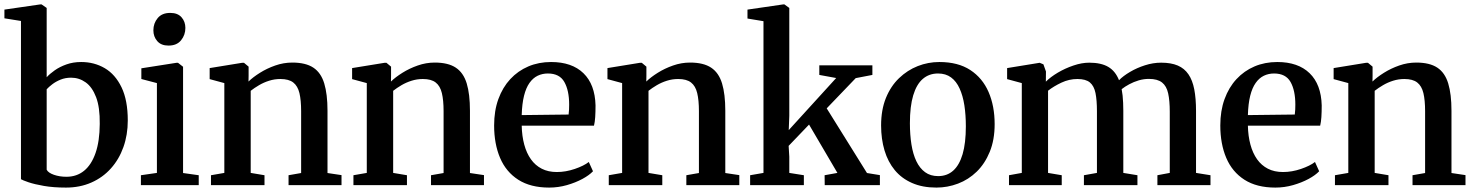

<svg xmlns="http://www.w3.org/2000/svg" viewBox="-23 -839 6678 870"><path d="M-3 -756V-795.5L159 -819H165.5L188.5 -803V-489Q202.5 -504.5 225.2 -520.5Q248 -536.5 278.2 -547.2Q308.5 -558 345 -558Q404 -558 451.8 -530Q499.5 -502 527.8 -443.2Q556 -384.5 556 -293Q556 -228 536.2 -172.5Q516.5 -117 479.5 -75.8Q442.5 -34.5 390.8 -11.8Q339 11 276 11Q219.5 11 176.2 3.5Q133 -4 106 -13.2Q79 -22.5 72 -27V-744ZM299 -487Q273 -487 251.5 -478.2Q230 -469.5 214 -457.2Q198 -445 188.5 -434.5V-70Q195.5 -56 221.2 -47Q247 -38 278 -38Q324.5 -38 358 -65.2Q391.5 -92.5 410 -145.8Q428.5 -199 429 -277.5Q430 -352.5 412.5 -398.5Q395 -444.5 365.2 -465.8Q335.5 -487 299 -487Z M615.5 0V-45L688 -55.5V-462.5L617.5 -481V-529.5L777 -554.5H783.5L806.5 -536.5V-55L877.5 -45V0ZM740 -632.5Q707 -632.5 689.5 -652.8Q672 -673 672 -701.5Q672 -733.5 691.5 -757Q711 -780.5 748 -780.5H749Q782 -780.5 799.5 -760.8Q817 -741 817 -712.5Q817 -680.5 797.5 -656.5Q778 -632.5 741 -632.5Z M993.5 -55.5V-462.5L927 -480.5V-530.5L1074.5 -554.5H1082.5L1103.5 -537V-497L1103 -469.5Q1123.5 -489.5 1155 -509.2Q1186.5 -529 1224.2 -542.2Q1262 -555.5 1301.5 -555.5Q1362 -555.5 1396.8 -532.5Q1431.5 -509.5 1446.2 -461Q1461 -412.5 1461 -337V-55L1524.5 -45.5V0H1284.5V-45L1341.5 -55V-335.5Q1341.5 -385 1333.8 -417.2Q1326 -449.5 1305.8 -465.2Q1285.5 -481 1247.5 -481Q1221 -481 1196.5 -473.2Q1172 -465.5 1150.8 -453Q1129.5 -440.5 1113 -427.5V-55.5L1175.5 -45V0H933V-45Z M1639 -55.5V-462.5L1572.5 -480.5V-530.5L1720 -554.5H1728L1749 -537V-497L1748.5 -469.5Q1769 -489.5 1800.5 -509.2Q1832 -529 1869.8 -542.2Q1907.5 -555.5 1947 -555.5Q2007.5 -555.5 2042.2 -532.5Q2077 -509.5 2091.8 -461Q2106.5 -412.5 2106.5 -337V-55L2170 -45.5V0H1930V-45L1987 -55V-335.5Q1987 -385 1979.2 -417.2Q1971.5 -449.5 1951.2 -465.2Q1931 -481 1893 -481Q1866.5 -481 1842 -473.2Q1817.5 -465.5 1796.2 -453Q1775 -440.5 1758.5 -427.5V-55.5L1821 -45V0H1578.5V-45Z M2465.5 11Q2381 11 2325.5 -24.5Q2270 -60 2243 -123.5Q2216 -187 2216 -270.5Q2216 -337 2235.2 -390Q2254.5 -443 2289.2 -480.5Q2324 -518 2371 -538Q2418 -558 2474 -558Q2568.5 -558 2620.8 -507.2Q2673 -456.5 2675.5 -361.5Q2675.5 -330.5 2674 -308.2Q2672.5 -286 2668.5 -269.5H2341Q2342 -222.5 2352.5 -183.8Q2363 -145 2382.8 -117.2Q2402.5 -89.5 2431.8 -74.5Q2461 -59.5 2500 -59.5Q2540.5 -59.5 2581.5 -73.5Q2622.5 -87.5 2645 -105L2664 -63Q2647 -45 2616 -28.2Q2585 -11.5 2545.8 -0.2Q2506.5 11 2465.5 11ZM2341 -317.5 2553.5 -320Q2555 -330.5 2555.5 -342.5Q2556 -354.5 2556 -365Q2556 -429 2534.2 -467.5Q2512.5 -506 2459.5 -506Q2434.5 -506 2413.2 -495.8Q2392 -485.5 2376.2 -463.2Q2360.5 -441 2351.5 -405Q2342.5 -369 2341 -317.5Z M2796 -55.5V-462.5L2729.5 -480.5V-530.5L2877 -554.5H2885L2906 -537V-497L2905.5 -469.5Q2926 -489.5 2957.5 -509.2Q2989 -529 3026.8 -542.2Q3064.5 -555.5 3104 -555.5Q3164.5 -555.5 3199.2 -532.5Q3234 -509.5 3248.8 -461Q3263.5 -412.5 3263.5 -337V-55L3327 -45.5V0H3087V-45L3144 -55V-335.5Q3144 -385 3136.2 -417.2Q3128.5 -449.5 3108.2 -465.2Q3088 -481 3050 -481Q3023.5 -481 2999 -473.2Q2974.5 -465.5 2953.2 -453Q2932 -440.5 2915.5 -427.5V-55.5L2978 -45V0H2735.5V-45Z M3376 0V-45L3436.5 -55.5V-743L3364 -755V-795.5L3525.5 -819H3531.5L3553.5 -803V-314.5L3551 -249.5L3766 -485.5L3689.5 -499.5V-543H3930V-499.5L3854.5 -485L3723 -348L3905.5 -55L3964 -45.5V0H3714L3713.5 -45L3771.5 -55.5L3643 -274.5L3550.5 -178L3553.5 -129V-55.5L3619.5 -45V0Z M3969.5 -270.5Q3969.5 -341 3991.2 -394.8Q4013 -448.5 4050.8 -484.8Q4088.5 -521 4135.5 -539.5Q4182.5 -558 4233.5 -558Q4318 -558 4373.5 -521.8Q4429 -485.5 4456.5 -422Q4484 -358.5 4484 -276.5Q4484 -205.5 4462 -151.5Q4440 -97.5 4402.8 -61.2Q4365.5 -25 4318 -7Q4270.5 11 4220 11Q4157 11 4109.8 -9.8Q4062.5 -30.5 4031.5 -68Q4000.5 -105.5 3985 -157.2Q3969.5 -209 3969.5 -270.5ZM4228 -41Q4268.5 -41 4296.2 -65.8Q4324 -90.5 4338.8 -140.5Q4353.5 -190.5 4353.5 -266.5Q4353.5 -318 4346.8 -361.8Q4340 -405.5 4325.2 -438Q4310.5 -470.5 4286.5 -488.2Q4262.5 -506 4227.5 -506Q4187 -506 4158.5 -481.5Q4130 -457 4115 -407Q4100 -357 4100 -280.5Q4100 -228 4107 -184.2Q4114 -140.5 4129.2 -108.5Q4144.5 -76.5 4168.8 -58.8Q4193 -41 4228 -41Z M4549 0V-45L4607 -55.5V-462.5L4540.5 -480.5V-530.5L4688 -554.5L4705 -547.5L4716.5 -515L4716 -469Q4737 -490 4770.2 -509.8Q4803.5 -529.5 4841.2 -542.2Q4879 -555 4912.5 -555Q4966.5 -555 4999 -535.8Q5031.5 -516.5 5047.5 -475.5Q5066.5 -495 5097.5 -513.2Q5128.5 -531.5 5165.2 -543.2Q5202 -555 5238.5 -555Q5283.5 -555 5313.8 -542Q5344 -529 5362.2 -502.2Q5380.5 -475.5 5388.5 -434.2Q5396.5 -393 5396.5 -336.5V-55.5L5462 -45V0H5221.5V-45L5277.5 -55.5V-333Q5277.5 -383 5270.2 -416Q5263 -449 5242.5 -465.2Q5222 -481.5 5183 -481.5Q5159.5 -481.5 5136.8 -474.8Q5114 -468 5094 -457.2Q5074 -446.5 5059.5 -435Q5062 -422 5063.8 -406.2Q5065.5 -390.5 5066.2 -373.2Q5067 -356 5067 -337V-55.5L5131 -45V0H4888.5V-45L4947.5 -55.5V-335Q4947.5 -385 4941 -417.2Q4934.5 -449.5 4915.8 -465.2Q4897 -481 4859 -481Q4821.5 -481 4786.5 -464.5Q4751.5 -448 4726 -428V-55.5L4788 -45V0Z M5756 11Q5671.5 11 5616 -24.5Q5560.5 -60 5533.5 -123.5Q5506.5 -187 5506.5 -270.5Q5506.5 -337 5525.8 -390Q5545 -443 5579.8 -480.5Q5614.5 -518 5661.5 -538Q5708.5 -558 5764.5 -558Q5859 -558 5911.2 -507.2Q5963.5 -456.5 5966 -361.5Q5966 -330.5 5964.5 -308.2Q5963 -286 5959 -269.5H5631.5Q5632.5 -222.5 5643 -183.8Q5653.5 -145 5673.2 -117.2Q5693 -89.5 5722.2 -74.5Q5751.5 -59.5 5790.5 -59.5Q5831 -59.5 5872 -73.5Q5913 -87.5 5935.5 -105L5954.5 -63Q5937.5 -45 5906.5 -28.2Q5875.5 -11.5 5836.2 -0.2Q5797 11 5756 11ZM5631.5 -317.5 5844 -320Q5845.5 -330.5 5846 -342.5Q5846.5 -354.5 5846.5 -365Q5846.5 -429 5824.8 -467.5Q5803 -506 5750 -506Q5725 -506 5703.8 -495.8Q5682.5 -485.5 5666.8 -463.2Q5651 -441 5642 -405Q5633 -369 5631.5 -317.5Z M6086.5 -55.5V-462.5L6020 -480.5V-530.5L6167.5 -554.5H6175.5L6196.5 -537V-497L6196 -469.5Q6216.5 -489.5 6248 -509.2Q6279.5 -529 6317.2 -542.2Q6355 -555.5 6394.5 -555.5Q6455 -555.5 6489.8 -532.5Q6524.5 -509.5 6539.2 -461Q6554 -412.5 6554 -337V-55L6617.5 -45.5V0H6377.5V-45L6434.5 -55V-335.5Q6434.5 -385 6426.8 -417.2Q6419 -449.5 6398.8 -465.2Q6378.5 -481 6340.5 -481Q6314 -481 6289.5 -473.2Q6265 -465.5 6243.8 -453Q6222.5 -440.5 6206 -427.5V-55.5L6268.5 -45V0H6026V-45Z"/></svg>

Font: Merriweather 48pt SemiBold
Style: Regular
Weight: 600
Version: Version 2.100